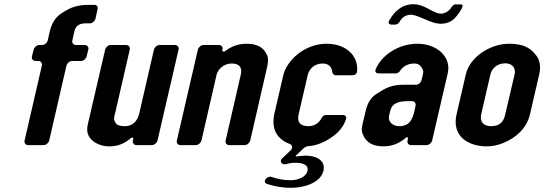

<svg xmlns="http://www.w3.org/2000/svg" viewBox="-20 -690 2588 913"><path d="M114 0H187C199 0 211 -10 214 -22L296 -378C299 -390 311 -400 323 -400H365C377 -400 389 -410 392 -422L400 -454C403 -466 395 -476 383 -476H341C329 -476 321 -486 324 -498L334 -542C340 -567 358 -579 386 -579H408C419 -579 431 -589 434 -601L444 -647C447 -658 440 -667 429 -667H408C341 -667 314 -654 270 -625C243 -607 226 -579 217 -542L207 -498C204 -486 192 -476 180 -476H167C155 -476 143 -466 140 -454L132 -422C129 -410 137 -400 149 -400H162C174 -400 182 -390 179 -378L97 -22C94 -10 102 0 114 0Z M614 -30 612 -22C609 -10 617 0 629 0H702C714 0 726 -10 729 -22L829 -454C832 -466 824 -476 812 -476H739C727 -476 715 -466 712 -454L643 -154C636 -124 620 -90 572 -90C551 -90 536 -95 530 -105C517 -124 524 -138 528 -154L597 -454C600 -466 592 -476 580 -476H507C495 -476 483 -466 480 -454L402 -118C398 -101 395 -89 395 -80C390 -29 443 6 500 6C547 6 578 -12 603 -34C608 -38 615 -36 614 -30Z M1246 -435C1230 -467 1199 -482 1153 -482C1114 -482 1080 -470 1051 -447C1045 -442 1035 -445 1037 -452L1038 -454C1041 -466 1033 -476 1021 -476H948C936 -476 924 -466 921 -454L821 -22C818 -10 826 0 838 0H911C923 0 935 -10 938 -22L1010 -335C1016 -359 1043 -388 1081 -388C1118 -388 1133 -370 1125 -335L1053 -22C1050 -10 1058 0 1070 0H1143C1155 0 1167 -10 1170 -22L1250 -370C1254 -388 1259 -418 1246 -435Z M1384 84C1418 84 1449 93 1442 123C1436 149 1402 167 1361 167C1324 167 1298 160 1270 151C1262 148 1250 153 1243 162C1236 171 1239 181 1248 184C1280 195 1319 203 1361 203C1440 203 1506 173 1518 122C1529 74 1486 50 1432 50L1396 53L1389 54C1386 54 1385 52 1387 50L1426 13C1430 10 1441 5 1444 5C1483 3 1521 -12 1558 -38C1594 -63 1614 -90 1625 -122C1629 -135 1623 -143 1610 -143H1528C1522 -143 1513 -137 1511 -132C1501 -110 1479 -90 1447 -90C1405 -90 1392 -111 1400 -146L1443 -332C1449 -359 1472 -388 1515 -388C1543 -388 1559 -370 1560 -347C1561 -341 1568 -332 1574 -332H1653C1667 -332 1677 -337 1678 -351C1685 -427 1623 -482 1533 -482C1427 -482 1343 -401 1327 -332L1284 -146C1280 -129 1280 -113 1281 -97C1285 -51 1317 -20 1359 -5C1370 -1 1373 15 1362 25L1321 64C1306 78 1324 97 1340 90C1355 87 1367 84 1384 84Z M1920 -31 1918 -22C1915 -10 1923 0 1935 0H2008C2020 0 2032 -10 2035 -22L2109 -341C2128 -422 2055 -482 1965 -482C1871 -482 1793 -424 1767 -362C1761 -348 1768 -341 1782 -341H1864C1869 -341 1878 -347 1881 -351C1893 -371 1917 -388 1949 -388C1965 -388 1975 -383 1981 -374C1996 -355 1994 -348 1989 -328L1984 -308C1981 -296 1970 -287 1959 -287H1900C1841 -287 1814 -272 1768 -242C1742 -225 1727 -198 1719 -163L1706 -109C1702 -90 1696 -71 1706 -50C1720 -13 1753 6 1804 6C1851 6 1886 -14 1911 -36C1916 -40 1921 -37 1920 -31ZM1917 -209H1939C1951 -209 1959 -199 1956 -187L1951 -163C1943 -129 1931 -90 1879 -90C1846 -90 1824 -112 1830 -140L1836 -164C1843 -195 1870 -209 1917 -209ZM2076 -625C2063 -625 2044 -633 2017 -648C1991 -663 1967 -670 1947 -670C1887 -670 1852 -630 1831 -593C1824 -581 1830 -573 1842 -573H1861C1866 -573 1875 -579 1878 -583C1888 -602 1905 -620 1934 -620C1947 -620 1968 -613 1999 -599C2030 -585 2055 -577 2074 -577C2103 -577 2126 -586 2143 -604C2150 -611 2198 -669 2172 -669H2144C2140 -669 2134 -665 2131 -661C2120 -644 2103 -625 2076 -625Z M2296 6C2321 6 2346 1 2373 -10C2435 -35 2485 -81 2500 -146L2544 -336C2552 -371 2548 -400 2533 -422C2505 -462 2469 -482 2402 -482C2307 -482 2213 -416 2195 -336L2151 -146C2128 -47 2200 6 2296 6ZM2383 -389C2416 -389 2434 -366 2427 -336L2383 -148C2376 -118 2364 -90 2314 -90C2277 -90 2261 -114 2268 -146L2312 -336C2318 -363 2343 -389 2383 -389Z"/></svg>

Font: DIN Rundschrift
Style: BreitKursiv
Weight: 400
Width: 7
Version: Version 1.027